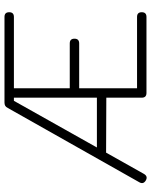

<svg xmlns="http://www.w3.org/2000/svg" viewBox="71 -744 674 856"><g transform="rotate(-90 408.0 -316.0)"><path d="M421.5 0Q400.5 0 400.5 -21V-179L155.5 -180L60.5 -11Q49.5 7.5 31.5 -3Q13 -14 23.5 -32L354.5 -618Q358.5 -626.5 364.5 -629.8Q370.5 -633 378.5 -633H760.5Q781.5 -633 781.5 -612Q781.5 -591 760.5 -591H442.5V-342H642.5Q663.5 -342 663.5 -321Q663.5 -300 642.5 -300H442.5V-42H760.5Q781.5 -42 781.5 -21Q781.5 0 760.5 0ZM178.5 -221H400.5V-591H386.5Z"/></g></svg>

Font: Jura Light Light
Style: Regular
Weight: 300
Version: Version 5.106